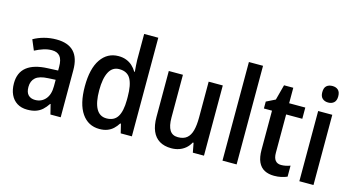

<svg xmlns="http://www.w3.org/2000/svg" viewBox="-82 -1090 2623 1429"><g transform="rotate(15 1229.5 -375.0)"><path d="M260.7 -551.3Q350.6 -551.3 395.3 -504.4Q439.9 -457.5 439.9 -362.8V0H360.8L341.8 -75.7H338.4Q319.8 -47.4 298.6 -28.3Q277.3 -9.3 249.8 0.2Q222.2 9.8 183.6 9.8Q137.7 9.8 105 -10.7Q72.3 -31.2 55.2 -68.4Q38.1 -105.5 38.1 -154.8Q38.1 -237.8 92.5 -280.8Q147 -323.7 252.9 -327.6L331.5 -331.1V-359.9Q331.5 -415.5 310.8 -440.4Q290 -465.3 248.5 -465.3Q216.8 -465.3 184.6 -455.1Q152.3 -444.8 118.7 -427.2L85.4 -506.3Q122.1 -527.3 167 -539.3Q211.9 -551.3 260.7 -551.3ZM331.5 -259.8 275.4 -256.8Q207.5 -253.9 178.5 -228.3Q149.4 -202.6 149.4 -156.2Q149.4 -114.3 168.9 -94.7Q188.5 -75.2 221.7 -75.2Q270.5 -75.2 301 -110.4Q331.5 -145.5 331.5 -210Z M739.7 9.8Q652.8 9.8 603.3 -62Q553.7 -133.8 553.7 -269.5Q553.7 -406.2 603.8 -478.8Q653.8 -551.3 739.3 -551.3Q772.5 -551.3 799.1 -541Q825.7 -530.8 845.9 -512.5Q866.2 -494.1 880.9 -469.2H885.3Q883.8 -490.7 881.6 -515.1Q879.4 -539.6 879.4 -559.6V-759.8H988.3V0H902.3L885.3 -69.8H879.4Q864.7 -45.9 845.2 -27.8Q825.7 -9.8 799.8 0Q773.9 9.8 739.7 9.8ZM770 -80.1Q829.1 -80.1 855.5 -122.8Q881.8 -165.5 882.3 -251.5V-275.9Q882.3 -367.2 856.9 -413.1Q831.5 -459 769 -459Q716.8 -459 690.7 -409.7Q664.6 -360.4 664.6 -269Q664.6 -175.8 690.9 -127.9Q717.3 -80.1 770 -80.1Z M1543.9 -541V0H1458L1444.3 -72.8H1438Q1423.8 -45.9 1401.9 -27.3Q1379.9 -8.8 1352.5 0.5Q1325.2 9.8 1293.5 9.8Q1239.3 9.8 1202.4 -12.5Q1165.5 -34.7 1146.7 -78.4Q1127.9 -122.1 1127.9 -187V-541H1236.8V-211.4Q1236.8 -146.5 1257.1 -114.5Q1277.3 -82.5 1319.8 -82.5Q1363.3 -82.5 1388.4 -103.3Q1413.6 -124 1424.3 -164.8Q1435.1 -205.6 1435.1 -265.1V-541Z M1795.4 0H1686.5V-759.8H1795.4Z M2115.7 -81.5Q2133.3 -81.5 2151.4 -85.2Q2169.4 -88.9 2185.5 -95.2V-10.3Q2166.5 -1.5 2140.6 4.2Q2114.7 9.8 2085.9 9.8Q2042.5 9.8 2011.2 -6.6Q1980 -22.9 1963.1 -59.1Q1946.3 -95.2 1946.3 -154.8V-454.6H1883.8V-507.8L1952.6 -542L1983.9 -660.2H2055.2V-541H2179.7V-454.6H2055.2V-158.7Q2055.2 -120.1 2070.6 -100.8Q2085.9 -81.5 2115.7 -81.5Z M2387.7 -541V0H2278.8V-541ZM2334 -748.5Q2361.8 -748.5 2378.4 -733.2Q2395 -717.8 2395 -684.6Q2395 -652.3 2378.2 -636.7Q2361.3 -621.1 2334 -621.1Q2306.2 -621.1 2289.1 -636.7Q2272 -652.3 2272 -684.6Q2272 -718.3 2288.8 -733.4Q2305.7 -748.5 2334 -748.5Z"/></g></svg>

Font: Open Sans SemiCondensed SemiBold
Style: Regular
Weight: 600
Width: 4
Designer: Monotype Design Team
Foundry: Monotype Imaging Inc.
Version: Version 3.000